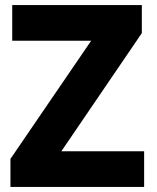

<svg xmlns="http://www.w3.org/2000/svg" viewBox="-20 -734 617 754"><path d="M21 0H546V-140H221L537 -604V-714H28V-574H338L21 -110Z"/></svg>

Font: Kathrein 85 Heavy
Style: Regular
Weight: 900
Designer: Lazydogs Typefoundry, based on Open Sans by Ascender Corporation
Foundry: Lazydogs Typefoundry
Version: Version 1.003;PS 001.003;hotconv 1.0.88;makeotf.lib2.5.64775